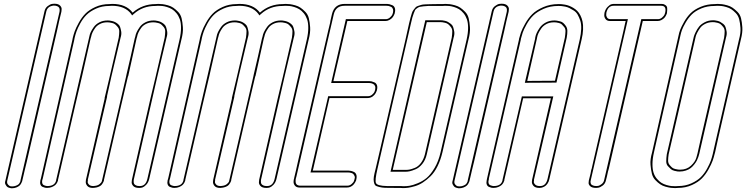

<svg xmlns="http://www.w3.org/2000/svg" viewBox="-20 -815 4010 1032"><path d="M205 -693 208 -707 211 -719 219 -754Q223 -772 236 -782Q249 -792 260 -794L272 -795Q294 -795 303.5 -784.5Q313 -774 311 -763L310 -752L302 -719L297 -698L296 -693L287 -652L124 54L114 95L113 99L108 121L100 155Q100 157 99 159.5Q98 162 94.5 169.5Q91 177 85 182.5Q79 188 68 192.5Q57 197 43 197Q41 197 38.5 196.5Q36 196 28.5 194Q21 192 17 187.5Q13 183 9 175.5Q5 168 9 156L17 121ZM19 156Q16 169 23 177Q30 185 35.5 186Q41 187 45 187Q56 187 65 183.5Q74 180 78.5 176.5Q83 173 86 167Q89 161 89.5 159.5Q90 158 90 156V155L300 -752V-753Q300 -755 300.5 -757Q301 -759 300.5 -764.5Q300 -770 297.5 -774Q295 -778 288 -781.5Q281 -785 269 -785Q269 -785 268 -785Q267 -785 264.5 -784.5Q262 -784 260 -783.5Q258 -783 254.5 -782Q251 -781 248 -779.5Q245 -778 242 -775.5Q239 -773 236.5 -770Q234 -767 232 -763Q230 -759 229 -754Z M480 195H479Q458 195 449 184Q440 173 441 162L442 151L543 -287H542L570 -405L618 -612Q621 -632 621 -646Q621 -660 613 -669.5Q605 -679 599 -684Q593 -689 582.5 -691.5Q572 -694 567 -694.5Q562 -695 557 -695H556Q535 -695 518 -686.5Q501 -678 491.5 -664.5Q482 -651 477 -640Q472 -629 470 -618L467 -608L421 -405L386 -256L292 151Q292 153 291.5 156Q291 159 287 166.5Q283 174 277 179.5Q271 185 259.5 190Q248 195 233 195H232Q228 195 222.5 194Q217 193 209 189.5Q201 186 197.5 177Q194 168 197 154L200 144L369 -600Q369 -604 371 -611Q375 -628 381.5 -646.5Q388 -665 403.5 -693Q419 -721 439 -741.5Q459 -762 493 -777.5Q527 -793 568 -793Q574 -794 583 -794Q658 -794 693 -747Q745 -793 816 -793Q822 -794 831 -794Q843 -794 854.5 -792.5Q866 -791 882.5 -786.5Q899 -782 911.5 -773.5Q924 -765 937.5 -751Q951 -737 956 -717Q961 -697 963 -668.5Q965 -640 955 -602L782 147Q777 167 765.5 178.5Q754 190 746 192.5Q738 195 730 195H727Q705 195 695.5 184Q686 173 688 162L689 151L789 -287L817 -405L865 -612Q868 -632 868 -646Q868 -660 860 -669.5Q852 -679 846 -684Q840 -689 829.5 -691.5Q819 -694 814 -694.5Q809 -695 804 -695H803Q782 -695 765 -686.5Q748 -678 738.5 -664.5Q729 -651 724 -640Q719 -629 717 -618L714 -608L669 -405H668L633 -256L539 151Q539 152 539 153.5Q539 155 537.5 159Q536 163 534 166.5Q532 170 528.5 175Q525 180 520 183.5Q515 187 507 190Q499 193 490 194Q484 195 480 195ZM482 185Q485 185 491 184Q507 182 516.5 173.5Q526 165 527 160.5Q528 156 529 152L658 -405Q658 -407 659 -410Q660 -413 660 -415Q668 -447 682.5 -511.5Q697 -576 704 -608L707 -618Q709 -630 714.5 -642Q720 -654 731 -669.5Q742 -685 761.5 -695Q781 -705 806 -705H807Q811 -705 815.5 -704.5Q820 -704 829 -702Q838 -700 845 -696.5Q852 -693 860.5 -686.5Q869 -680 872.5 -670Q876 -660 878.5 -645.5Q881 -631 875 -612L826 -405L799 -287L699 151Q699 153 698.5 155.5Q698 158 698.5 164Q699 170 701.5 174Q704 178 711 181.5Q718 185 729 185H732Q763 185 772 147L945 -602Q953 -637 953 -665Q953 -693 946.5 -711.5Q940 -730 928.5 -744Q917 -758 904.5 -765.5Q892 -773 877 -777.5Q862 -782 851 -783Q840 -784 829 -784L815 -783H814Q747 -783 699 -740L690 -732L685 -740Q652 -784 581 -784L567 -783H566Q528 -783 496 -768.5Q464 -754 445 -735Q426 -716 411.5 -689.5Q397 -663 391 -645.5Q385 -628 381 -611L379 -600L210 144L207 154Q205 164 207.5 171Q210 178 216 180.5Q222 183 226.5 184Q231 185 234 185H235Q275 185 282 154V152L460 -618Q462 -630 467.5 -642Q473 -654 484 -669.5Q495 -685 514.5 -695Q534 -705 559 -705H560Q564 -705 568.5 -704.5Q573 -704 582 -702Q591 -700 598 -696.5Q605 -693 613.5 -686.5Q622 -680 625.5 -670Q629 -660 631.5 -645.5Q634 -631 628 -612L579 -405L555 -297H556L452 151Q453 153 451.5 160.5Q450 168 457.5 176.5Q465 185 481 185Z M1164 195H1163Q1142 195 1133 184Q1124 173 1125 162L1126 151L1227 -287H1226L1254 -405L1302 -612Q1305 -632 1305 -646Q1305 -660 1297 -669.5Q1289 -679 1283 -684Q1277 -689 1266.5 -691.5Q1256 -694 1251 -694.5Q1246 -695 1241 -695H1240Q1219 -695 1202 -686.5Q1185 -678 1175.5 -664.5Q1166 -651 1161 -640Q1156 -629 1154 -618L1151 -608L1105 -405L1070 -256L976 151Q976 153 975.5 156Q975 159 971 166.5Q967 174 961 179.5Q955 185 943.5 190Q932 195 917 195H916Q912 195 906.5 194Q901 193 893 189.5Q885 186 881.5 177Q878 168 881 154L884 144L1053 -600Q1053 -604 1055 -611Q1059 -628 1065.5 -646.5Q1072 -665 1087.5 -693Q1103 -721 1123 -741.5Q1143 -762 1177 -777.5Q1211 -793 1252 -793Q1258 -794 1267 -794Q1342 -794 1377 -747Q1429 -793 1500 -793Q1506 -794 1515 -794Q1527 -794 1538.5 -792.5Q1550 -791 1566.5 -786.5Q1583 -782 1595.5 -773.5Q1608 -765 1621.5 -751Q1635 -737 1640 -717Q1645 -697 1647 -668.5Q1649 -640 1639 -602L1466 147Q1461 167 1449.5 178.5Q1438 190 1430 192.5Q1422 195 1414 195H1411Q1389 195 1379.5 184Q1370 173 1372 162L1373 151L1473 -287L1501 -405L1549 -612Q1552 -632 1552 -646Q1552 -660 1544 -669.5Q1536 -679 1530 -684Q1524 -689 1513.5 -691.5Q1503 -694 1498 -694.5Q1493 -695 1488 -695H1487Q1466 -695 1449 -686.5Q1432 -678 1422.5 -664.5Q1413 -651 1408 -640Q1403 -629 1401 -618L1398 -608L1353 -405H1352L1317 -256L1223 151Q1223 152 1223 153.5Q1223 155 1221.5 159Q1220 163 1218 166.5Q1216 170 1212.5 175Q1209 180 1204 183.5Q1199 187 1191 190Q1183 193 1174 194Q1168 195 1164 195ZM1166 185Q1169 185 1175 184Q1191 182 1200.5 173.5Q1210 165 1211 160.5Q1212 156 1213 152L1342 -405Q1342 -407 1343 -410Q1344 -413 1344 -415Q1352 -447 1366.5 -511.5Q1381 -576 1388 -608L1391 -618Q1393 -630 1398.5 -642Q1404 -654 1415 -669.5Q1426 -685 1445.5 -695Q1465 -705 1490 -705H1491Q1495 -705 1499.5 -704.5Q1504 -704 1513 -702Q1522 -700 1529 -696.5Q1536 -693 1544.5 -686.5Q1553 -680 1556.5 -670Q1560 -660 1562.5 -645.5Q1565 -631 1559 -612L1510 -405L1483 -287L1383 151Q1383 153 1382.5 155.5Q1382 158 1382.5 164Q1383 170 1385.5 174Q1388 178 1395 181.5Q1402 185 1413 185H1416Q1447 185 1456 147L1629 -602Q1637 -637 1637 -665Q1637 -693 1630.5 -711.5Q1624 -730 1612.5 -744Q1601 -758 1588.5 -765.5Q1576 -773 1561 -777.5Q1546 -782 1535 -783Q1524 -784 1513 -784L1499 -783H1498Q1431 -783 1383 -740L1374 -732L1369 -740Q1336 -784 1265 -784L1251 -783H1250Q1212 -783 1180 -768.5Q1148 -754 1129 -735Q1110 -716 1095.5 -689.5Q1081 -663 1075 -645.5Q1069 -628 1065 -611L1063 -600L894 144L891 154Q889 164 891.5 171Q894 178 900 180.5Q906 183 910.5 184Q915 185 918 185H919Q959 185 966 154V152L1144 -618Q1146 -630 1151.5 -642Q1157 -654 1168 -669.5Q1179 -685 1198.5 -695Q1218 -705 1243 -705H1244Q1248 -705 1252.5 -704.5Q1257 -704 1266 -702Q1275 -700 1282 -696.5Q1289 -693 1297.5 -686.5Q1306 -680 1309.5 -670Q1313 -660 1315.5 -645.5Q1318 -631 1312 -612L1263 -405L1239 -297H1240L1136 151Q1137 153 1135.5 160.5Q1134 168 1141.5 176.5Q1149 185 1165 185Z M2006 -331Q2006 -330 2005.5 -328.5Q2005 -327 2003 -322.5Q2001 -318 1999 -314Q1997 -310 1992.5 -305Q1988 -300 1983 -296.5Q1978 -293 1971 -290.5Q1964 -288 1955 -288H1921H1912H1762H1751L1664 91L1661 102H1668H1804H1809H1816H1851H1853Q1859 102 1866 103.5Q1873 105 1882 109Q1891 113 1895 123.5Q1899 134 1895 150Q1895 152 1894 155Q1893 158 1889 165Q1885 172 1879.5 178Q1874 184 1865 188.5Q1856 193 1844 193H1810H1801H1651H1637H1625H1598H1597H1594H1590Q1573 193 1565 182.5Q1557 172 1558 161L1559 150L1560 148L1562 138L1567 117L1572 96L1573 91L1582 51L1744 -650L1754 -691L1755 -696Q1755 -697 1755.5 -699.5Q1756 -702 1756 -703Q1758 -710 1764 -738Q1777 -794 1833 -794H1853H1875H2011H2016H2023H2058H2060Q2066 -794 2072.5 -792.5Q2079 -791 2088.5 -787Q2098 -783 2102 -772.5Q2106 -762 2102 -746Q2102 -744 2101 -741Q2100 -738 2096 -730.5Q2092 -723 2086.5 -717.5Q2081 -712 2071.5 -707Q2062 -702 2051 -702H2017H2008H1858H1847L1772 -379H1779H1915H1920H1927H1962H1964Q1971 -379 1977.5 -377.5Q1984 -376 1993 -372Q2002 -368 2006 -357.5Q2010 -347 2006 -331ZM1853 -794H1875ZM1996 -331Q1999 -344 1996 -352Q1993 -360 1986 -363.5Q1979 -367 1973.5 -368Q1968 -369 1962 -369H1760L1839 -712H2053Q2066 -712 2076 -721Q2086 -730 2088.5 -736Q2091 -742 2092 -746Q2095 -758 2092 -766.5Q2089 -775 2081.5 -778.5Q2074 -782 2069 -783Q2064 -784 2058 -784H1832Q1785 -784 1774 -738L1572 139L1571 140L1570 146V147L1569 150Q1569 151 1569 152Q1569 153 1569 156.5Q1569 160 1569 163.5Q1569 167 1570.5 170.5Q1572 174 1574.5 176.5Q1577 179 1582 181Q1587 183 1593 183H1847Q1860 183 1870 174Q1880 165 1882 159.5Q1884 154 1885 150Q1889 139 1886 132Q1883 125 1879.5 121Q1876 117 1869.5 115Q1863 113 1859 112.5Q1855 112 1851 112H1649L1744 -298H1958Q1971 -298 1980.5 -306.5Q1990 -315 1992.5 -321Q1995 -327 1996 -331ZM1851 -784H1873Z M2020 2 2159 -600Q2171 -654 2179 -690Q2183 -708 2186.5 -720Q2190 -732 2193.5 -743.5Q2197 -755 2202.5 -761.5Q2208 -768 2212.5 -774Q2217 -780 2226.5 -783Q2236 -786 2243.5 -788.5Q2251 -791 2266 -791.5Q2281 -792 2293.5 -792.5Q2306 -793 2328 -793H2359Q2365 -794 2374 -794Q2386 -794 2397.5 -792.5Q2409 -791 2425.5 -786.5Q2442 -782 2454.5 -773.5Q2467 -765 2480.5 -751Q2494 -737 2499 -717Q2504 -697 2506 -668.5Q2508 -640 2498 -602L2358 4Q2348 46 2331.5 79Q2315 112 2294.5 132Q2274 152 2253.5 165.5Q2233 179 2211 185.5Q2189 192 2174.5 194Q2160 196 2146 196L2131 195H2100Q2066 195 2050 194.5Q2034 194 2018 190Q2002 186 1997 181Q1992 176 1989.5 163Q1987 150 1989.5 134.5Q1992 119 1999 92Q2007 56 2020 2ZM2274 -696 2091 98H2163H2164Q2173 98 2183 96Q2193 94 2210.5 87Q2228 80 2242.5 61Q2257 42 2264 14L2352 -369L2357 -390L2408 -612Q2411 -632 2411 -646Q2411 -660 2403.5 -669.5Q2396 -679 2389.5 -684.5Q2383 -690 2372.5 -692.5Q2362 -695 2357 -695.5Q2352 -696 2348 -696H2347ZM2009 92Q1994 156 2001 169Q2008 184 2060 185Q2068 185 2102 185H2134H2135Q2140 186 2148 186Q2165 186 2181.5 183.5Q2198 181 2225 170Q2252 159 2273.5 141Q2295 123 2316 87.5Q2337 52 2348 4L2488 -602Q2496 -637 2496 -665Q2496 -693 2489.5 -711.5Q2483 -730 2471.5 -744Q2460 -758 2447.5 -765.5Q2435 -773 2420 -777.5Q2405 -782 2394 -783Q2383 -784 2372 -784L2358 -783H2326Q2322 -783 2316 -783Q2292 -783 2281.5 -783Q2271 -783 2255.5 -781Q2240 -779 2235.5 -778Q2231 -777 2222 -771Q2213 -765 2211 -760.5Q2209 -756 2204 -743.5Q2199 -731 2196.5 -721Q2194 -711 2189 -690ZM2266 -706H2350Q2354 -706 2358.5 -705.5Q2363 -705 2372 -703Q2381 -701 2388 -697Q2395 -693 2403.5 -686.5Q2412 -680 2415.5 -670Q2419 -660 2421.5 -645.5Q2424 -631 2418 -612L2274 14Q2267 45 2250 66Q2233 87 2213.5 95Q2194 103 2182.5 105.5Q2171 108 2162 108H2079Z M2609 -693 2612 -707 2615 -719 2623 -754Q2627 -772 2640 -782Q2653 -792 2664 -794L2676 -795Q2698 -795 2707.5 -784.5Q2717 -774 2715 -763L2714 -752L2706 -719L2701 -698L2700 -693L2691 -652L2528 54L2518 95L2517 99L2512 121L2504 155Q2504 157 2503 159.5Q2502 162 2498.5 169.5Q2495 177 2489 182.5Q2483 188 2472 192.5Q2461 197 2447 197Q2445 197 2442.5 196.5Q2440 196 2432.5 194Q2425 192 2421 187.5Q2417 183 2413 175.5Q2409 168 2413 156L2421 121ZM2423 156Q2420 169 2427 177Q2434 185 2439.5 186Q2445 187 2449 187Q2460 187 2469 183.5Q2478 180 2482.5 176.5Q2487 173 2490 167Q2493 161 2493.5 159.5Q2494 158 2494 156V155L2704 -752V-753Q2704 -755 2704.5 -757Q2705 -759 2704.5 -764.5Q2704 -770 2701.5 -774Q2699 -778 2692 -781.5Q2685 -785 2673 -785Q2673 -785 2672 -785Q2671 -785 2668.5 -784.5Q2666 -784 2664 -783.5Q2662 -783 2658.5 -782Q2655 -781 2652 -779.5Q2649 -778 2646 -775.5Q2643 -773 2640.5 -770Q2638 -767 2636 -763Q2634 -759 2633 -754Z M2963 -381 3016 -612Q3019 -632 3019.5 -646Q3020 -660 3013 -669Q3006 -678 3000 -683.5Q2994 -689 2984 -691.5Q2974 -694 2969 -694.5Q2964 -695 2959 -695H2957Q2934 -695 2916.5 -685.5Q2899 -676 2889 -661.5Q2879 -647 2874 -636Q2869 -625 2867 -614L2866 -608L2814 -380ZM2982 -793H2986Q2992 -793 2998.5 -792.5Q3005 -792 3016.5 -790Q3028 -788 3038.5 -784Q3049 -780 3061 -773Q3073 -766 3082.5 -756.5Q3092 -747 3099.5 -732.5Q3107 -718 3111 -700Q3115 -682 3114 -656.5Q3113 -631 3106 -602L2933 147Q2930 162 2922.5 172.5Q2915 183 2906.5 187.5Q2898 192 2892 193.5Q2886 195 2881 195H2879Q2857 195 2847.5 184Q2838 173 2839 162L2840 151L2941 -287H2792L2691 151Q2691 153 2690.5 156Q2690 159 2686 166.5Q2682 174 2676 179.5Q2670 185 2658.5 190Q2647 195 2632 195H2631Q2627 195 2621.5 194Q2616 193 2608 189.5Q2600 186 2596.5 177Q2593 168 2596 154L2598 144L2769 -600Q2769 -602 2770 -607Q2774 -623 2780 -640.5Q2786 -658 2802.5 -687.5Q2819 -717 2840.5 -738.5Q2862 -760 2899.5 -776.5Q2937 -793 2982 -793ZM2971 -371 2801 -370 2856 -606Q2856 -610 2857 -614Q2859 -625 2864.5 -637.5Q2870 -650 2881.5 -666.5Q2893 -683 2913.5 -694Q2934 -705 2960 -705H2962Q2967 -705 2973 -704Q2979 -703 2989.5 -700.5Q3000 -698 3007 -692Q3014 -686 3021.5 -675.5Q3029 -665 3029.5 -649.5Q3030 -634 3026 -612ZM2980 -783Q2937 -783 2902 -767.5Q2867 -752 2846.5 -732Q2826 -712 2810.5 -684Q2795 -656 2789.5 -639.5Q2784 -623 2780 -607L2779 -600L2608 143L2607 154H2606Q2604 164 2606.5 171Q2609 178 2615 180.5Q2621 183 2625.5 184Q2630 185 2633 185H2634Q2674 185 2681 154V152L2785 -297H2954L2850 151Q2851 153 2849.5 160.5Q2848 168 2856 176.5Q2864 185 2881 185H2883Q2914 185 2923 147L3096 -602Q3103 -633 3104 -659.5Q3105 -686 3099 -704Q3093 -722 3085 -736Q3077 -750 3064.5 -758Q3052 -766 3041 -771.5Q3030 -777 3017.5 -779.5Q3005 -782 2998 -782.5Q2991 -783 2984 -783Z M3534 -794H3536Q3541 -794 3545.5 -793Q3550 -792 3557.5 -787Q3565 -782 3566 -772.5Q3567 -763 3565 -746Q3565 -744 3564 -741Q3563 -738 3559 -730.5Q3555 -723 3549.5 -717.5Q3544 -712 3534.5 -707Q3525 -702 3514 -702H3479H3435L3252 93L3248 107Q3243 132 3237 154Q3233 172 3220 182Q3207 192 3195 194L3184 195Q3161 195 3151.5 185Q3142 175 3144 165L3145 155L3154 119L3158 98L3160 93L3169 53L3331 -649L3340 -690L3341 -694L3343 -702H3321H3307H3260Q3242 -702 3234.5 -713Q3227 -724 3228 -735L3229 -746Q3234 -766 3246 -778Q3258 -790 3266 -792Q3274 -794 3280 -794H3282H3313H3316H3337H3474H3479H3500ZM3316 -794H3337ZM3278 -784Q3248 -784 3239 -746Q3239 -745 3239 -743Q3239 -741 3238.5 -736.5Q3238 -732 3239.5 -728.5Q3241 -725 3243 -721Q3245 -717 3250 -714.5Q3255 -712 3262 -712H3355L3155 155V156Q3154 158 3154 160Q3154 162 3154.5 167Q3155 172 3157.5 175.5Q3160 179 3167.5 182Q3175 185 3186 185Q3190 185 3196 184Q3202 183 3213 175Q3224 167 3227 154L3427 -712H3516Q3529 -712 3539 -721Q3549 -730 3551.5 -736Q3554 -742 3555 -746Q3564 -784 3534 -784ZM3314 -784H3335Z M3625 -614Q3626 -618 3627 -623Q3630 -639 3636 -655Q3642 -671 3657 -697.5Q3672 -724 3692 -744Q3712 -764 3746.5 -778.5Q3781 -793 3822 -793Q3828 -794 3837 -794Q3849 -794 3860.5 -792.5Q3872 -791 3888.5 -786.5Q3905 -782 3917.5 -773.5Q3930 -765 3944 -751Q3958 -737 3963 -717Q3968 -697 3970 -668.5Q3972 -640 3962 -602L3841 -75L3824 2Q3823 6 3821 13Q3817 30 3810.5 48.5Q3804 67 3788.5 95Q3773 123 3753 143.5Q3733 164 3699 179.5Q3665 195 3624 195Q3618 196 3609 196Q3597 196 3585.5 194.5Q3574 193 3557.5 188.5Q3541 184 3528.5 175.5Q3516 167 3502.5 153Q3489 139 3484 119Q3479 99 3476.5 70.5Q3474 42 3485 4ZM3636 97Q3671 97 3694 75.5Q3717 54 3723 32L3729 10L3748 -75L3872 -612Q3875 -632 3875 -646Q3875 -660 3867.5 -669.5Q3860 -679 3853.5 -684.5Q3847 -690 3836.5 -692.5Q3826 -695 3821 -695.5Q3816 -696 3812 -696H3811Q3789 -696 3771 -687Q3753 -678 3743.5 -665Q3734 -652 3727.5 -639Q3721 -626 3719 -617L3717 -608L3624 -202L3574 14Q3571 34 3571 48Q3571 62 3579 71.5Q3587 81 3593 86Q3599 91 3609.5 93.5Q3620 96 3625 96.5Q3630 97 3635 97ZM3635 -614 3495 4Q3487 39 3487 67Q3487 95 3493 113.5Q3499 132 3511 146Q3523 160 3535 167.5Q3547 175 3562.5 179.5Q3578 184 3589 185Q3600 186 3611 186L3625 185H3626Q3664 185 3696 170.5Q3728 156 3747 137Q3766 118 3780.5 91.5Q3795 65 3801 47.5Q3807 30 3811 13L3831 -75L3952 -602Q3962 -638 3960 -665Q3958 -692 3953 -711.5Q3948 -731 3935 -744.5Q3922 -758 3910.5 -765.5Q3899 -773 3883 -777.5Q3867 -782 3856.5 -783Q3846 -784 3835 -784L3821 -783H3820Q3781 -783 3749 -769.5Q3717 -756 3698.5 -737.5Q3680 -719 3665.5 -694Q3651 -669 3645.5 -653.5Q3640 -638 3637 -623ZM3633 107H3632Q3627 107 3621.5 106.5Q3616 106 3604.5 103Q3593 100 3586 94Q3579 88 3570 78Q3561 68 3561 52Q3561 36 3564 14L3707 -608Q3708 -612 3709.5 -618.5Q3711 -625 3719 -642Q3727 -659 3737.5 -672Q3748 -685 3768 -695.5Q3788 -706 3813 -706H3814Q3818 -706 3822.5 -705.5Q3827 -705 3836 -703Q3845 -701 3852 -697Q3859 -693 3867.5 -686.5Q3876 -680 3879.5 -670Q3883 -660 3885.5 -645.5Q3888 -631 3882 -612L3739 10Q3738 12 3737.5 15.5Q3737 19 3733.5 29Q3730 39 3725.5 48Q3721 57 3712 68.5Q3703 80 3693 88Q3683 96 3667 101.5Q3651 107 3633 107Z"/></svg>

Font: Soda Fountain
Style: OutlineOblique
Weight: 400
Version: Version 1.0